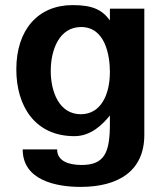

<svg xmlns="http://www.w3.org/2000/svg" viewBox="-20 -534 645 753"><path d="M297 -86C212 -86 179 -174 179 -256C179 -338 212 -428 298 -428C394 -428 411 -314 411 -252C411 -162 375 -86 297 -86ZM44 -262C44 -118 117 0 272 0C338 0 383 -47 411 -81V-49C411 63 391 113 300 113C250 113 204 98 204 52H69C69 174 202 199 296 199C444 199 546 137 546 -5V-500H411V-454C381 -495 344 -514 265 -514C129 -514 44 -417 44 -262Z"/></svg>

Font: Perun
Style: Bold
Weight: 700
Foundry: Copyright (c) Stefan Peev, Context Ltd, 2016
Version: Version 1.089